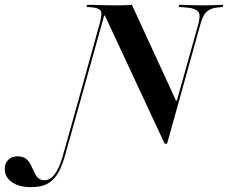

<svg xmlns="http://www.w3.org/2000/svg" viewBox="-232 -591 955 804"><path d="M457.3 10.5 207.3 -525.8H204L113.7 -201.6H104.8L185.5 -492.7Q192.7 -518.5 192.7 -532.3Q192.7 -546 183.5 -552Q174.2 -558.1 151.6 -560.5L130.6 -562.1L133.1 -571Q147.6 -571 167.7 -570.2Q187.9 -569.4 213.7 -569Q239.5 -568.5 267.7 -568.5H266.1Q282.3 -568.5 295.6 -569.4Q308.9 -570.2 320.2 -571L504.8 -170.2H508.9L599.2 -492.7Q608.9 -529 597.6 -542.3Q586.3 -555.6 554.8 -558.9L516.1 -562.1L518.5 -571Q540.3 -570.2 567.3 -569.4Q594.4 -568.5 620.2 -568.5Q644.4 -568.5 664.5 -569.4Q684.7 -570.2 703.2 -571L700.8 -562.1L681.5 -559.7Q661.3 -558.1 647.2 -551.2Q633.1 -544.4 624.2 -530.6Q615.3 -516.9 608.1 -492.7L467.7 10.5ZM-102.4 192.7Q-150.8 192.7 -181.5 172.2Q-212.1 151.6 -212.1 116.1Q-212.1 92.7 -197.6 78.2Q-183.1 63.7 -159.7 63.7Q-136.3 63.7 -123.4 73.8Q-110.5 83.9 -103.2 98.8Q-96 113.7 -89.5 128.2Q-83.1 142.7 -73.4 153.2Q-63.7 163.7 -46 163.7Q-29 163.7 -15.3 152Q-1.6 140.3 10.9 115.3Q23.4 90.3 33.9 51.6L104.8 -201.6H113.7L42.7 51.6Q31.5 94.4 15.3 126.2Q-0.8 158.1 -28.2 175.4Q-55.6 192.7 -102.4 192.7Z"/></svg>

Font: Playfair 144pt
Style: Bold Italic
Weight: 700
Italic angle: -15.6°
Designer: Claus Eggers Sørensen
Foundry: Claus Eggers Sørensen
Version: Version 2.203